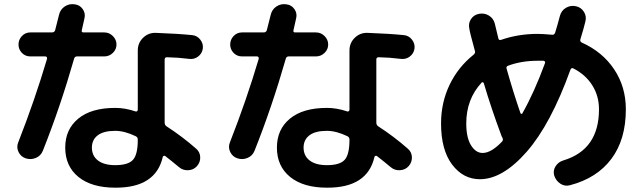

<svg xmlns="http://www.w3.org/2000/svg" viewBox="-20 -830 3040 907"><path d="M630.9 -169.9V-170.9Q630.9 -181.6 621.1 -186.5Q568.4 -211.9 524.4 -211.9Q469.7 -211.9 441.9 -190.9Q414.1 -169.9 414.1 -132.8Q414.1 -93.8 442.9 -71.8Q471.7 -49.8 524.4 -49.8Q585 -49.8 607.9 -74.7Q630.9 -99.6 630.9 -169.9ZM887.7 -664.1Q911.1 -662.1 926.3 -642.6Q941.4 -623 938 -600.1Q934.6 -577.1 916 -563Q897.5 -548.8 874 -551.8Q820.3 -558.6 768.6 -559.6Q757.8 -559.6 757.8 -548.8V-251Q757.8 -239.3 766.6 -233.4Q841.8 -184.6 906.2 -127.9Q924.8 -112.3 925.8 -87.9Q926.8 -63.5 910.2 -44.9Q894.5 -27.3 869.6 -25.9Q844.7 -24.4 826.2 -40Q795.9 -65.4 760.7 -92.8Q757.8 -94.7 753.9 -93.8Q750 -92.8 749 -88.9Q715.8 57.6 524.4 56.6Q413.1 56.6 350.6 5.9Q288.1 -44.9 288.1 -132.8Q288.1 -218.8 349.6 -269.5Q411.1 -320.3 524.4 -320.3Q571.3 -320.3 620.1 -303.7Q624 -301.8 627.4 -304.7Q630.9 -307.6 630.9 -311.5V-591.8Q630.9 -627 655.8 -651.4Q680.7 -675.8 715.8 -674.8Q821.3 -670.9 887.7 -664.1ZM101.6 -82Q78.1 -89.8 67.4 -112.3Q56.6 -134.8 66.4 -158.2Q144.5 -357.4 202.1 -551.8Q203.1 -555.7 201.2 -559.6Q199.2 -563.5 194.3 -563.5H123Q99.6 -563.5 83.5 -580.1Q67.4 -596.7 67.4 -619.6Q67.4 -642.6 83.5 -659.7Q99.6 -676.8 123 -676.8H225.6Q236.3 -676.8 240.2 -686.5Q243.2 -698.2 249.5 -723.1Q255.9 -748 258.8 -759.8Q264.6 -785.2 285.6 -799.3Q306.6 -813.5 333 -809.6Q357.4 -806.6 371.1 -786.6Q384.8 -766.6 378.9 -743.2Q372.1 -710 366.2 -686.5Q364.3 -676.8 374 -676.8H472.7Q496.1 -676.8 513.2 -659.7Q530.3 -642.6 530.3 -619.6Q530.3 -596.7 513.2 -580.1Q496.1 -563.5 472.7 -563.5H343.8Q333 -563.5 330.1 -552.7Q264.6 -324.2 182.6 -118.2Q172.9 -93.8 149.4 -84Q126 -74.2 101.6 -82Z M1630.9 -169.9V-170.9Q1630.9 -181.6 1621.1 -186.5Q1568.4 -211.9 1524.4 -211.9Q1469.7 -211.9 1441.9 -190.9Q1414.1 -169.9 1414.1 -132.8Q1414.1 -93.8 1442.9 -71.8Q1471.7 -49.8 1524.4 -49.8Q1585 -49.8 1607.9 -74.7Q1630.9 -99.6 1630.9 -169.9ZM1887.7 -664.1Q1911.1 -662.1 1926.3 -642.6Q1941.4 -623 1938 -600.1Q1934.6 -577.1 1916 -563Q1897.5 -548.8 1874 -551.8Q1820.3 -558.6 1768.6 -559.6Q1757.8 -559.6 1757.8 -548.8V-251Q1757.8 -239.3 1766.6 -233.4Q1841.8 -184.6 1906.2 -127.9Q1924.8 -112.3 1925.8 -87.9Q1926.8 -63.5 1910.2 -44.9Q1894.5 -27.3 1869.6 -25.9Q1844.7 -24.4 1826.2 -40Q1795.9 -65.4 1760.7 -92.8Q1757.8 -94.7 1753.9 -93.8Q1750 -92.8 1749 -88.9Q1715.8 57.6 1524.4 56.6Q1413.1 56.6 1350.6 5.9Q1288.1 -44.9 1288.1 -132.8Q1288.1 -218.8 1349.6 -269.5Q1411.1 -320.3 1524.4 -320.3Q1571.3 -320.3 1620.1 -303.7Q1624 -301.8 1627.4 -304.7Q1630.9 -307.6 1630.9 -311.5V-591.8Q1630.9 -627 1655.8 -651.4Q1680.7 -675.8 1715.8 -674.8Q1821.3 -670.9 1887.7 -664.1ZM1101.6 -82Q1078.1 -89.8 1067.4 -112.3Q1056.6 -134.8 1066.4 -158.2Q1144.5 -357.4 1202.1 -551.8Q1203.1 -555.7 1201.2 -559.6Q1199.2 -563.5 1194.3 -563.5H1123Q1099.6 -563.5 1083.5 -580.1Q1067.4 -596.7 1067.4 -619.6Q1067.4 -642.6 1083.5 -659.7Q1099.6 -676.8 1123 -676.8H1225.6Q1236.3 -676.8 1240.2 -686.5Q1243.2 -698.2 1249.5 -723.1Q1255.9 -748 1258.8 -759.8Q1264.6 -785.2 1285.6 -799.3Q1306.6 -813.5 1333 -809.6Q1357.4 -806.6 1371.1 -786.6Q1384.8 -766.6 1378.9 -743.2Q1372.1 -710 1366.2 -686.5Q1364.3 -676.8 1374 -676.8H1472.7Q1496.1 -676.8 1513.2 -659.7Q1530.3 -642.6 1530.3 -619.6Q1530.3 -596.7 1513.2 -580.1Q1496.1 -563.5 1472.7 -563.5H1343.8Q1333 -563.5 1330.1 -552.7Q1264.6 -324.2 1182.6 -118.2Q1172.9 -93.8 1149.4 -84Q1126 -74.2 1101.6 -82Z M2254.9 -439.5Q2182.6 -361.3 2182.6 -247.1Q2182.6 -179.7 2205.1 -143.6Q2227.5 -107.4 2259.8 -107.4Q2300.8 -107.4 2352.5 -162.1Q2358.4 -169.9 2353.5 -178.7Q2353.5 -179.7 2351.6 -182.6Q2349.6 -185.5 2349.6 -186.5Q2299.8 -320.3 2265.6 -436.5Q2264.6 -440.4 2260.7 -441.4Q2256.8 -442.4 2254.9 -439.5ZM2519.5 -543Q2443.4 -543 2379.9 -519.5Q2370.1 -515.6 2373 -505.9Q2405.3 -391.6 2438.5 -295.9Q2439.5 -293 2442.4 -292Q2445.3 -291 2447.3 -293.9Q2503.9 -393.6 2554.7 -532.2Q2556.6 -536.1 2553.7 -539.6Q2550.8 -543 2546.9 -543ZM2247.1 16.6Q2168 16.6 2115.7 -52.7Q2063.5 -122.1 2063.5 -247.1Q2063.5 -344.7 2103.5 -428.7Q2143.6 -512.7 2216.8 -571.3Q2226.6 -579.1 2223.6 -588.9Q2199.2 -677.7 2197.3 -693.4Q2191.4 -718.8 2204.6 -739.3Q2217.8 -759.8 2242.7 -764.6Q2267.6 -769.5 2289.1 -756.8Q2310.5 -744.1 2317.4 -718.8Q2320.3 -708 2325.7 -684.1Q2331.1 -660.2 2334 -649.4Q2335.9 -638.7 2346.7 -641.6Q2427.7 -669.9 2519.5 -669.9Q2543 -669.9 2586.9 -666Q2598.6 -664.1 2602.5 -675.8Q2612.3 -707 2625 -754.9Q2631.8 -780.3 2653.3 -793Q2674.8 -805.7 2699.7 -800.8Q2724.6 -795.9 2738.3 -774.4Q2752 -752.9 2745.1 -727.5Q2738.3 -698.2 2721.7 -644.5Q2718.8 -633.8 2728.5 -628.9Q2826.2 -585 2881.3 -502.4Q2936.5 -419.9 2936.5 -313.5Q2936.5 -170.9 2868.2 -79.6Q2799.8 11.7 2672.9 44.9Q2648.4 51.8 2627 37.6Q2605.5 23.4 2597.7 -2Q2591.8 -25.4 2605 -45.4Q2618.2 -65.4 2641.6 -72.3Q2809.6 -123 2809.6 -313.5Q2809.6 -377 2777.8 -427.2Q2746.1 -477.5 2688.5 -506.8Q2679.7 -511.7 2674.8 -501Q2582 -243.2 2468.3 -113.3Q2354.5 16.6 2247.1 16.6Z"/></svg>

Font: Rounded-X Mgen+ 1mn bold
Style: Bold
Weight: 700
Designer: [Source Han Sans]
Ryoko NISHIZUKA  (kana & ideographs); Paul D. Hunt (Latin, Greek & Cyrillic); Wenlong ZHANG  (bopomofo
Version: Version 1.059.20150602